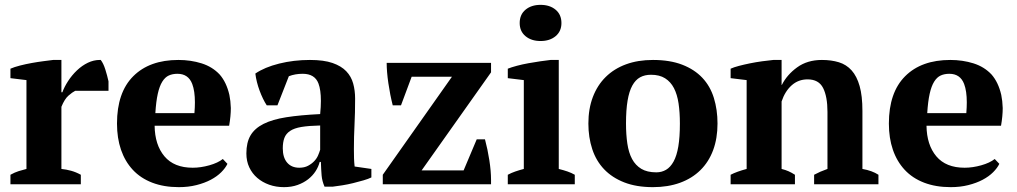

<svg xmlns="http://www.w3.org/2000/svg" viewBox="-20 -759 4188 791"><path d="M290 -385Q278 -379 262 -365Q246 -351 233 -319V-63Q253 -61 273 -55.5Q293 -50 313 -39V0H23V-39Q41 -49 57 -54Q73 -59 89 -63V-429L23 -437V-476Q39 -483 62.5 -489Q86 -495 111 -499.5Q136 -504 159.5 -507Q183 -510 199 -512H233V-379H237Q245 -401 260.5 -425Q276 -449 297 -469Q318 -489 342 -500.5Q366 -512 391 -512Q393 -512 395 -512Q406 -498 414 -472.5Q422 -447 427 -424V-385Z M711 -455Q691 -455 675.5 -448Q660 -441 648.5 -422.5Q637 -404 630 -372.5Q623 -341 620 -293H781Q783 -317 783 -337Q783 -384 772 -413Q756 -455 711 -455ZM917 -84Q909 -67 891.5 -49.5Q874 -32 848.5 -18.5Q823 -5 789.5 3.5Q756 12 717 12Q655 12 607 -6.5Q559 -25 527 -59.5Q495 -94 478.5 -142Q462 -190 462 -250Q462 -378 529 -445Q596 -512 715 -512Q766 -512 810.5 -498Q855 -484 885 -452Q913 -420 925 -368Q930 -344 931 -314Q931 -281 924 -241H617Q618 -162 657.5 -115Q697 -68 774 -68Q807 -68 842.5 -78Q878 -88 898 -104Z M1213 -68Q1234 -68 1249 -76Q1264 -84 1274.5 -95Q1285 -106 1290.5 -119Q1296 -132 1299 -142V-242Q1252 -241 1222 -236Q1192 -231 1175 -219.5Q1158 -208 1151.5 -190.5Q1145 -173 1145 -148Q1145 -110 1163 -89Q1181 -68 1213 -68ZM1438 -145Q1438 -123 1438.5 -107Q1439 -91 1441 -73L1510 -63V-28Q1498 -22 1477.5 -16Q1457 -10 1434.5 -4.5Q1412 1 1390 4.5Q1368 8 1351 10H1317Q1307 -13 1305 -36Q1303 -59 1302 -92H1297Q1292 -72 1280 -53.5Q1268 -35 1249.5 -20.5Q1231 -6 1206 3Q1181 12 1150 12Q1117 12 1089 2Q1061 -8 1040 -26Q1019 -44 1007 -69.5Q995 -95 995 -127Q995 -172 1012 -201Q1029 -230 1065.5 -248.5Q1102 -267 1159.5 -276Q1217 -285 1299 -289Q1302 -319 1302 -343Q1302 -389 1292 -415Q1277 -455 1227 -455Q1196 -455 1170 -445L1123 -325H1079Q1071 -337 1063.5 -352.5Q1056 -368 1049.5 -385.5Q1043 -403 1038.5 -421Q1034 -439 1032 -456Q1070 -482 1130 -497Q1190 -512 1257 -512Q1314 -512 1350 -499.5Q1386 -487 1406.5 -465.5Q1427 -444 1435 -415Q1443 -386 1443 -353Q1443 -293 1440.5 -244.5Q1438 -196 1438 -145Z M1978 -185Q1989 -144 1996 -99Q2003 -54 2003 -18Q2003 -9 2003 0H1557V-39L1842 -443H1676L1632 -325H1598Q1587 -368 1580 -416Q1573 -464 1573 -500H2003V-461L1717 -57H1890L1944 -185Z M2121 -664Q2121 -699 2145 -719Q2169 -739 2207 -739Q2245 -739 2269 -719Q2293 -699 2293 -664Q2293 -630 2269 -610Q2245 -590 2207 -590Q2169 -590 2145 -610Q2121 -630 2121 -664ZM2348 0H2072V-39Q2087 -47 2103 -52.5Q2119 -58 2138 -63V-429L2072 -437V-476Q2087 -482 2109.5 -488Q2132 -494 2157 -498.5Q2182 -503 2206 -506.5Q2230 -510 2248 -512H2282V-63Q2302 -58 2318 -52.5Q2334 -47 2348 -39Z M2559 -250Q2559 -205 2564.5 -167.5Q2570 -130 2584 -104Q2598 -78 2622 -63.5Q2646 -49 2684 -49Q2706 -49 2724 -59.5Q2742 -70 2755 -93.5Q2768 -117 2774.5 -155.5Q2781 -194 2781 -250Q2781 -296 2775.5 -333Q2770 -370 2756.5 -396Q2743 -422 2720 -436.5Q2697 -451 2662 -451Q2636 -451 2617 -440.5Q2598 -430 2585 -406.5Q2572 -383 2565.5 -344.5Q2559 -306 2559 -250ZM2404 -250Q2404 -311 2422.5 -359.5Q2441 -408 2475.5 -442Q2510 -476 2559 -494Q2608 -512 2670 -512Q2740 -512 2790.5 -492.5Q2841 -473 2873.5 -438.5Q2906 -404 2921 -355.5Q2936 -307 2936 -250Q2936 -189 2918 -140.5Q2900 -92 2865.5 -58Q2831 -24 2781.5 -6Q2732 12 2670 12Q2602 12 2552 -7.5Q2502 -27 2469 -61.5Q2436 -96 2420 -144.5Q2404 -193 2404 -250Z M3599 0H3334V-39Q3347 -46 3359.5 -51.5Q3372 -57 3389 -63V-298Q3389 -361 3371 -396.5Q3353 -432 3307 -432Q3269 -432 3241.5 -407.5Q3214 -383 3200 -341V-63Q3216 -59 3228.5 -53.5Q3241 -48 3255 -39V0H2990V-39Q3015 -52 3056 -63V-429L2990 -437V-476Q3003 -482 3024 -487.5Q3045 -493 3069.5 -498Q3094 -503 3119.5 -506.5Q3145 -510 3166 -512H3200V-409H3201Q3222 -451 3264 -481.5Q3306 -512 3366 -512Q3405 -512 3436 -502.5Q3467 -493 3488.5 -469Q3510 -445 3521.5 -404.5Q3533 -364 3533 -302V-63Q3573 -56 3599 -39Z M3891 -455Q3871 -455 3855.5 -448Q3840 -441 3828.5 -422.5Q3817 -404 3810 -372.5Q3803 -341 3800 -293H3961Q3963 -317 3963 -337Q3963 -384 3952 -413Q3936 -455 3891 -455ZM4097 -84Q4089 -67 4071.5 -49.5Q4054 -32 4028.5 -18.5Q4003 -5 3969.5 3.5Q3936 12 3897 12Q3835 12 3787 -6.5Q3739 -25 3707 -59.5Q3675 -94 3658.5 -142Q3642 -190 3642 -250Q3642 -378 3709 -445Q3776 -512 3895 -512Q3946 -512 3990.5 -498Q4035 -484 4065 -452Q4093 -420 4105 -368Q4110 -344 4111 -314Q4111 -281 4104 -241H3797Q3798 -162 3837.5 -115Q3877 -68 3954 -68Q3987 -68 4022.5 -78Q4058 -88 4078 -104Z"/></svg>

Font: PTSerif
Style: Bold
Weight: 700
Designer: A.Korolkova, O.Umpeleva, V.Yefimov
Foundry: ParaType Ltd
Version: Version 1.000W OFL; ttfautohint (v1.2) -l 8 -r 50 -G 200 -x 